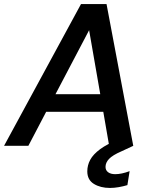

<svg xmlns="http://www.w3.org/2000/svg" viewBox="-45 -720 740 948"><path d="M-25 0 355 -700H481L613 0H494L465 -168H183L95 0ZM229 -255H450L395 -571ZM498 208Q451 208 418.5 188Q386 168 386 126Q386 96 400.5 69Q415 42 449.5 16.5Q484 -9 544 -33L597 -54L613 0L555 27Q511 46 493.5 64.5Q476 83 476 104Q476 121 489 130.5Q502 140 524 140Q555 140 595 125L584 194Q564 200 541.5 204Q519 208 498 208Z"/></svg>

Font: Rethink Sans SemiBold
Style: Italic
Weight: 600
Italic angle: -10°
Designer: The Rethink Sans project authors (Hans Thiessen). DM Sans designed by Colophon Foundry.
Foundry: Rethink Communications LLC
Version: Version 1.001